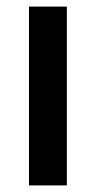

<svg xmlns="http://www.w3.org/2000/svg" viewBox="-20 -563 291 583"><path d="M183 0H68V-543H183Z"/></svg>

Font: Noto Sans Gujarati Condensed SemiBold
Style: Regular
Weight: 600
Width: 3
Designer: Jelle Bosma - Monotype Design Team, Universal Thirst
Foundry: Monotype Imaging Inc.
Version: Version 2.106; ttfautohint (v1.8.4.7-5d5b)